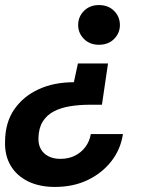

<svg xmlns="http://www.w3.org/2000/svg" viewBox="-25 -533 581 759"><path d="M402 -282 378 -119H331Q289 -119 252 -113Q215 -107 187.5 -92.5Q160 -78 144 -52.5Q128 -27 127 12Q126 37 136 55.5Q146 74 166 84.5Q186 95 213 95Q246 95 271 82.5Q296 70 312.5 48Q329 26 334 -3H461Q452 57 415.5 104Q379 151 322 178.5Q265 206 192 206Q131 206 86 184Q41 162 17 121.5Q-7 81 -5 25Q-4 -50 32 -101.5Q68 -153 128.5 -180.5Q189 -208 267 -208L283 -282ZM366 -513Q403 -513 426 -490Q449 -467 449 -434Q449 -402 426 -379Q403 -356 366 -356Q330 -356 307 -379Q284 -402 284 -434Q284 -467 307 -490Q330 -513 366 -513Z"/></svg>

Font: DM Sans 18pt
Style: Bold Italic
Weight: 700
Italic angle: -10°
Designer: Colophon Foundry, Jonny Pinhorn
Foundry: Colophon Foundry
Version: Version 4.004;gftools[0.9.30]